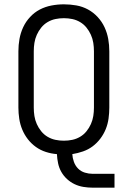

<svg xmlns="http://www.w3.org/2000/svg" viewBox="-20 -702 590 887"><path d="M408 165Q387 165 365.5 161.5Q344 158 325 149Q306 140 290 125.5Q274 111 263.5 92.5Q253 74 248.5 53Q244 32 243 10Q217 8 192 0Q167 -8 146 -23Q125 -38 109 -58.5Q93 -79 83 -103Q73 -127 69 -153Q65 -179 65 -205V-465Q65 -494 70 -522Q75 -550 87 -576Q99 -602 119 -623.5Q139 -645 164 -658Q189 -671 217.5 -676.5Q246 -682 275 -682Q304 -682 332.5 -677Q361 -672 386 -658.5Q411 -645 431 -623.5Q451 -602 463 -576Q475 -550 480 -522Q485 -494 485 -465V-205Q485 -180 481.5 -154.5Q478 -129 468.5 -105.5Q459 -82 443.5 -61.5Q428 -41 408 -26Q388 -11 363.5 -2.5Q339 6 314 10Q315 28 321.5 46Q328 64 341 77Q354 90 372 95.5Q390 101 408 101H509V165ZM275 -52Q295 -52 314 -56Q333 -60 350 -70Q367 -80 379.5 -95.5Q392 -111 400 -129Q408 -147 411 -166Q414 -185 414 -205V-465Q414 -485 411 -504Q408 -523 400 -541Q392 -559 379.5 -574.5Q367 -590 350 -600Q333 -610 314 -614Q295 -618 275 -618Q255 -618 236 -614Q217 -610 200 -600Q183 -590 170.5 -574.5Q158 -559 150 -541Q142 -523 139 -504Q136 -485 136 -465V-205Q136 -185 139 -166Q142 -147 150 -129Q158 -111 170.5 -95.5Q183 -80 200 -70Q217 -60 236 -56Q255 -52 275 -52Z"/></svg>

Font: Lode Term
Style: Regular
Weight: 400
Monospace: yes
Designer: Belleve Invis
Foundry: Belleve Invis
Version: Version 29.2.0